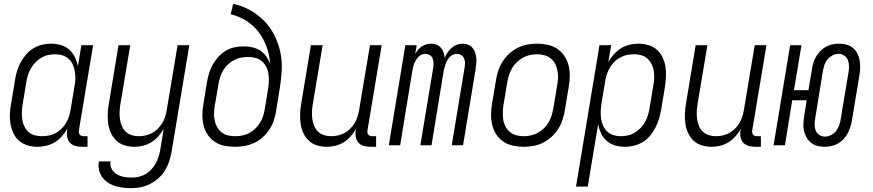

<svg xmlns="http://www.w3.org/2000/svg" viewBox="-20 -755 4540 998"><path d="M175 8Q148 8 123 0.5Q98 -7 79 -23.5Q60 -40 49.5 -63Q39 -86 34.5 -111.5Q30 -137 31.5 -164Q33 -191 38 -218L58 -338Q61 -361 68 -384Q75 -407 86.5 -429Q98 -451 114.5 -470.5Q131 -490 152 -503Q173 -516 197 -522Q221 -528 244 -528Q271 -528 296 -521Q321 -514 339.5 -497.5Q358 -481 369 -458.5Q380 -436 385 -411L403 -520H464L390 -77Q389 -71 390 -65Q391 -59 394.5 -55Q398 -51 403.5 -49Q409 -47 415 -47H435V8H406Q388 8 371.5 3.5Q355 -1 344 -13Q333 -25 329.5 -42Q326 -59 329 -77L331 -87Q318 -65 301.5 -46.5Q285 -28 264.5 -15.5Q244 -3 220.5 2.5Q197 8 175 8ZM198 -47Q215 -47 233.5 -50.5Q252 -54 269 -63Q286 -72 299.5 -85.5Q313 -99 323 -115.5Q333 -132 338.5 -149.5Q344 -167 347 -185L367 -305Q371 -325 371.5 -344.5Q372 -364 369 -383Q366 -402 358.5 -419Q351 -436 337.5 -448.5Q324 -461 305.5 -467Q287 -473 267 -473Q249 -473 230.5 -469Q212 -465 195 -455Q178 -445 164.5 -431Q151 -417 141 -400Q131 -383 125.5 -365Q120 -347 117 -329L97 -209Q94 -189 93.5 -170Q93 -151 96 -132.5Q99 -114 107 -97.5Q115 -81 128.5 -69Q142 -57 160 -52Q178 -47 198 -47Z M662 223Q640 223 618.5 220.5Q597 218 577 211.5Q557 205 540 193.5Q523 182 511 165Q499 148 494.5 127Q490 106 494 84H555Q551 105 560.5 123Q570 141 587.5 151Q605 161 625 164.5Q645 168 666 168Q684 168 702.5 163.5Q721 159 737.5 149.5Q754 140 767 125.5Q780 111 789.5 94Q799 77 804.5 59Q810 41 813 24L831 -85Q819 -65 803 -46.5Q787 -28 766.5 -15.5Q746 -3 723.5 2.5Q701 8 679 8Q652 8 627.5 0.5Q603 -7 585 -24Q567 -41 556.5 -64Q546 -87 542.5 -112.5Q539 -138 540 -164.5Q541 -191 546 -218L596 -520H657L605 -209Q602 -189 601.5 -170Q601 -151 604 -133Q607 -115 614 -98.5Q621 -82 634 -70Q647 -58 664.5 -52.5Q682 -47 702 -47Q719 -47 737 -51Q755 -55 771.5 -64Q788 -73 801 -86.5Q814 -100 824 -116.5Q834 -133 839 -150Q844 -167 847 -185L903 -520H964L872 33Q868 57 860 82Q852 107 838.5 129.5Q825 152 804.5 170.5Q784 189 760.5 201Q737 213 712 218Q687 223 662 223Z M1202 8Q1173 8 1146 2.5Q1119 -3 1097 -17.5Q1075 -32 1060 -54Q1045 -76 1038.5 -102Q1032 -128 1032 -156Q1032 -184 1037 -212L1056 -329Q1060 -352 1067 -375Q1074 -398 1086 -419.5Q1098 -441 1115.5 -460Q1133 -479 1154 -491.5Q1175 -504 1199 -509Q1223 -514 1246 -514Q1270 -514 1292 -509Q1314 -504 1332 -492.5Q1350 -481 1363 -463Q1376 -445 1384 -424Q1381 -470 1365.5 -512Q1350 -554 1324 -588.5Q1298 -623 1261 -646.5Q1224 -670 1179 -681L1192 -735Q1239 -725 1279.5 -702.5Q1320 -680 1352 -647.5Q1384 -615 1405 -574Q1426 -533 1436.5 -487Q1447 -441 1444.5 -392Q1442 -343 1434 -294L1415 -177Q1411 -152 1403 -128Q1395 -104 1380 -81.5Q1365 -59 1345 -41Q1325 -23 1301 -12Q1277 -1 1251.5 3.5Q1226 8 1202 8ZM1202 -47Q1220 -47 1238.5 -50.5Q1257 -54 1274.5 -63Q1292 -72 1306 -85.5Q1320 -99 1330.5 -115.5Q1341 -132 1347 -150Q1353 -168 1356 -186L1374 -296Q1377 -316 1377.5 -335.5Q1378 -355 1375 -374Q1372 -393 1363 -409.5Q1354 -426 1340 -437.5Q1326 -449 1307.5 -454Q1289 -459 1269 -459Q1251 -459 1233 -455.5Q1215 -452 1197.5 -443Q1180 -434 1165.5 -420.5Q1151 -407 1141 -390.5Q1131 -374 1125 -356Q1119 -338 1116 -320L1096 -203Q1093 -184 1092.5 -165Q1092 -146 1096 -127.5Q1100 -109 1109 -93.5Q1118 -78 1132 -67Q1146 -56 1164 -51.5Q1182 -47 1202 -47Z M1679 8Q1652 8 1627.5 0.5Q1603 -7 1585 -24Q1567 -41 1556.5 -64Q1546 -87 1542.5 -112.5Q1539 -138 1540 -164.5Q1541 -191 1546 -218L1596 -520H1657L1605 -209Q1602 -189 1601.5 -170Q1601 -151 1604 -133Q1607 -115 1614 -98.5Q1621 -82 1634 -70Q1647 -58 1664.5 -52.5Q1682 -47 1702 -47Q1719 -47 1737 -51Q1755 -55 1771.5 -64Q1788 -73 1801 -86.5Q1814 -100 1824 -116.5Q1834 -133 1839 -150Q1844 -167 1847 -185L1903 -520H1964L1890 -77Q1889 -71 1890 -65Q1891 -59 1894.5 -55Q1898 -51 1903.5 -49Q1909 -47 1915 -47H1935V8H1906Q1888 8 1871.5 3.5Q1855 -1 1844 -13Q1833 -25 1829.5 -42Q1826 -59 1829 -77L1831 -85Q1819 -65 1803 -46.5Q1787 -28 1766.5 -15.5Q1746 -3 1723.5 2.5Q1701 8 1679 8Z M2001 0 2087 -520H2146L2138 -474Q2144 -486 2152.5 -496Q2161 -506 2172.5 -513.5Q2184 -521 2196.5 -524.5Q2209 -528 2221 -528Q2236 -528 2249.5 -522.5Q2263 -517 2272 -506.5Q2281 -496 2285.5 -482.5Q2290 -469 2292 -454Q2297 -469 2306.5 -482.5Q2316 -496 2328 -506.5Q2340 -517 2355 -522.5Q2370 -528 2385 -528Q2400 -528 2413.5 -522.5Q2427 -517 2436 -506.5Q2445 -496 2449.5 -482.5Q2454 -469 2455.5 -454.5Q2457 -440 2455.5 -424.5Q2454 -409 2452 -394L2387 0H2328L2395 -404Q2397 -417 2397 -429Q2397 -441 2392 -452Q2387 -463 2377 -469Q2367 -475 2355 -475Q2345 -475 2335.5 -471Q2326 -467 2318.5 -459.5Q2311 -452 2305.5 -442.5Q2300 -433 2296.5 -423.5Q2293 -414 2290.5 -404.5Q2288 -395 2286 -385L2223 0H2165L2232 -404Q2234 -417 2233.5 -429Q2233 -441 2228.5 -452Q2224 -463 2213.5 -469Q2203 -475 2191 -475Q2181 -475 2171.5 -471Q2162 -467 2155 -459.5Q2148 -452 2142 -442.5Q2136 -433 2132.5 -423.5Q2129 -414 2127 -404.5Q2125 -395 2123 -385L2060 0Z M2701 8Q2673 8 2645.5 2Q2618 -4 2596 -19Q2574 -34 2559.5 -56.5Q2545 -79 2538.5 -105.5Q2532 -132 2532.5 -160.5Q2533 -189 2538 -218L2558 -338Q2562 -363 2570 -387.5Q2578 -412 2592.5 -435Q2607 -458 2627.5 -476.5Q2648 -495 2672 -507Q2696 -519 2721.5 -523.5Q2747 -528 2772 -528Q2800 -528 2827.5 -522Q2855 -516 2877 -501Q2899 -486 2914 -463.5Q2929 -441 2935.5 -414.5Q2942 -388 2941.5 -359.5Q2941 -331 2936 -302L2916 -182Q2912 -157 2904 -132.5Q2896 -108 2881.5 -85Q2867 -62 2846.5 -43.5Q2826 -25 2802 -13Q2778 -1 2752 3.5Q2726 8 2701 8ZM2701 -47Q2720 -47 2739 -51Q2758 -55 2775.5 -64.5Q2793 -74 2807.5 -88Q2822 -102 2831.5 -119Q2841 -136 2847 -154.5Q2853 -173 2856 -191L2876 -311Q2880 -331 2880.5 -350.5Q2881 -370 2877.5 -388.5Q2874 -407 2865.5 -423.5Q2857 -440 2842.5 -451.5Q2828 -463 2809.5 -468Q2791 -473 2772 -473Q2753 -473 2734.5 -469Q2716 -465 2698.5 -455.5Q2681 -446 2666.5 -432Q2652 -418 2642 -401Q2632 -384 2626 -365.5Q2620 -347 2617 -329L2597 -209Q2594 -189 2593.5 -169.5Q2593 -150 2596 -131.5Q2599 -113 2608 -96.5Q2617 -80 2631 -68.5Q2645 -57 2663.5 -52Q2682 -47 2701 -47Z M2974 215 3096 -520H3157L3142 -433Q3155 -455 3171.5 -473.5Q3188 -492 3208.5 -504.5Q3229 -517 3252.5 -522.5Q3276 -528 3298 -528Q3325 -528 3350.5 -520.5Q3376 -513 3394.5 -496.5Q3413 -480 3424 -457Q3435 -434 3439 -408.5Q3443 -383 3441.5 -356Q3440 -329 3436 -302L3416 -182Q3412 -159 3405 -136Q3398 -113 3386.5 -91Q3375 -69 3359 -49.5Q3343 -30 3321.5 -17Q3300 -4 3276 2Q3252 8 3229 8Q3202 8 3177.5 1Q3153 -6 3134 -22.5Q3115 -39 3104.5 -61.5Q3094 -84 3089 -109L3035 215ZM3206 -47Q3224 -47 3243 -51Q3262 -55 3278.5 -65Q3295 -75 3309 -89Q3323 -103 3332.5 -120Q3342 -137 3347.5 -155Q3353 -173 3356 -191L3376 -311Q3380 -331 3380.5 -350Q3381 -369 3378 -387.5Q3375 -406 3366.5 -422.5Q3358 -439 3344.5 -451Q3331 -463 3313 -468Q3295 -473 3275 -473Q3258 -473 3240 -469.5Q3222 -466 3205 -457Q3188 -448 3174 -434.5Q3160 -421 3150.5 -404.5Q3141 -388 3135 -370.5Q3129 -353 3126 -335L3106 -215Q3103 -195 3102.5 -175.5Q3102 -156 3104.5 -137Q3107 -118 3115 -101Q3123 -84 3136 -71.5Q3149 -59 3167.5 -53Q3186 -47 3206 -47Z M3679 8Q3652 8 3627.5 0.5Q3603 -7 3585 -24Q3567 -41 3556.5 -64Q3546 -87 3542.5 -112.5Q3539 -138 3540 -164.5Q3541 -191 3546 -218L3596 -520H3657L3605 -209Q3602 -189 3601.5 -170Q3601 -151 3604 -133Q3607 -115 3614 -98.5Q3621 -82 3634 -70Q3647 -58 3664.5 -52.5Q3682 -47 3702 -47Q3719 -47 3737 -51Q3755 -55 3771.5 -64Q3788 -73 3801 -86.5Q3814 -100 3824 -116.5Q3834 -133 3839 -150Q3844 -167 3847 -185L3903 -520H3964L3890 -77Q3889 -71 3890 -65Q3891 -59 3894.5 -55Q3898 -51 3903.5 -49Q3909 -47 3915 -47H3935V8H3906Q3888 8 3871.5 3.5Q3855 -1 3844 -13Q3833 -25 3829.5 -42Q3826 -59 3829 -77L3831 -85Q3819 -65 3803 -46.5Q3787 -28 3766.5 -15.5Q3746 -3 3723.5 2.5Q3701 8 3679 8Z M4268 8Q4248 8 4229.5 3.5Q4211 -1 4196.5 -12.5Q4182 -24 4172.5 -40Q4163 -56 4159 -74.5Q4155 -93 4156 -113Q4157 -133 4160 -152L4173 -234H4098L4060 0H4001L4087 -520H4146L4107 -286H4182L4200 -392Q4202 -409 4207 -426Q4212 -443 4221 -459Q4230 -475 4243 -488.5Q4256 -502 4271.5 -511Q4287 -520 4304.5 -524Q4322 -528 4339 -528Q4359 -528 4378 -523.5Q4397 -519 4411.5 -507.5Q4426 -496 4435 -480Q4444 -464 4447.5 -445.5Q4451 -427 4451 -407Q4451 -387 4448 -368L4408 -128Q4405 -111 4399.5 -94Q4394 -77 4385.5 -61Q4377 -45 4364.5 -31.5Q4352 -18 4336 -9Q4320 0 4302.5 4Q4285 8 4268 8ZM4268 -45Q4284 -45 4300 -53Q4316 -61 4326 -74.5Q4336 -88 4342 -104Q4348 -120 4350 -136L4390 -376Q4393 -393 4393 -410Q4393 -427 4387.5 -442Q4382 -457 4368.5 -466Q4355 -475 4339 -475Q4322 -475 4307 -467Q4292 -459 4281 -445.5Q4270 -432 4265 -416Q4260 -400 4257 -384L4218 -144Q4215 -127 4214.5 -110Q4214 -93 4219.5 -78Q4225 -63 4238 -54Q4251 -45 4268 -45Z"/></svg>

Font: Iosevka Term Curly Light
Style: Italic
Weight: 300
Italic angle: -9°
Designer: Belleve Invis
Foundry: Belleve Invis
Version: Version 32.3.0